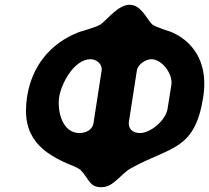

<svg xmlns="http://www.w3.org/2000/svg" viewBox="-20 -754 872 801"><path d="M93 -350C67 -183 152 -114 289 -60C295 -58 312 -48 314 -47C354 -7 351 27 403 27C455 27 482 -28 528 -53C693 -144 793 -125 828 -350C847 -472 804 -572 696 -620C692 -622 627 -641 614 -653C590 -678 568 -734 521 -734C474 -734 433 -678 401 -653C384 -641 314 -622 309 -620C186 -572 112 -474 93 -350ZM227 -350C236 -406 289 -507 358 -507C382 -507 408 -487 404 -460L370 -240C365 -209 334 -199 311 -199C240 -199 218 -290 227 -350ZM611 -507C657 -507 702 -444 695 -400L679 -300C672 -253 609 -199 564 -199C537 -199 513 -214 518 -247L551 -460C555 -486 589 -507 611 -507Z"/></svg>

Font: Asimov Print
Style: Regular
Weight: 500
Designer: Google
Version: Version 2.000980: 2014